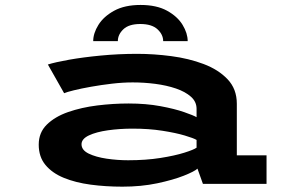

<svg xmlns="http://www.w3.org/2000/svg" viewBox="-20 -724 1140 756"><path d="M462 11Q396 11 336.5 3Q277 -5 231.2 -23.8Q185.5 -42.5 159 -74.5Q132.5 -106.5 132.5 -154.5Q132.5 -202 164.2 -233.2Q196 -264.5 248.2 -282.8Q300.5 -301 363 -308.8Q425.5 -316.5 486.5 -316.5Q555 -316.5 611.5 -306Q668 -295.5 705.2 -282.5Q742.5 -269.5 754 -262.5V-295.5Q754 -323.5 731.8 -343.2Q709.5 -363 672.8 -375.5Q636 -388 591.5 -393.8Q547 -399.5 502.5 -399.5Q463.5 -399.5 420.8 -394.5Q378 -389.5 338.8 -382.5Q299.5 -375.5 271 -368.5Q242.5 -361.5 232.5 -357L168.5 -470Q197 -479 251.8 -488.8Q306.5 -498.5 376.5 -505.2Q446.5 -512 520 -512Q585.5 -512 654.2 -503Q723 -494 781.5 -472Q840 -450 876.2 -411.8Q912.5 -373.5 912.5 -315.5V-112.5H1029.5V0H779L757.5 -60Q746 -49 703.8 -32.2Q661.5 -15.5 598.8 -2.2Q536 11 462 11ZM484.5 -93Q554.5 -93 611.5 -102Q668.5 -111 705.8 -122.8Q743 -134.5 754 -142.5V-173Q742.5 -180 707.2 -190.5Q672 -201 619.2 -209.2Q566.5 -217.5 502 -217.5Q451.5 -217.5 405.2 -211Q359 -204.5 330 -190.8Q301 -177 301 -156Q301 -133 329.2 -119.2Q357.5 -105.5 400 -99.2Q442.5 -93 484.5 -93ZM533.5 -704.5Q596.5 -704.5 637.8 -681.8Q679 -659 699 -626Q719 -593 719 -562H622.5Q622.5 -588 600 -608.8Q577.5 -629.5 532.5 -629.5Q487.5 -629.5 465.8 -608.8Q444 -588 444 -562H347Q347 -593 367.5 -626Q388 -659 429.5 -681.8Q471 -704.5 533.5 -704.5Z"/></svg>

Font: Trispace Expanded SemiBold
Style: Regular
Weight: 600
Width: 7
Designer: Tyler Finck
Foundry: Etcetera Type Company
Version: Version 1.210; ttfautohint (v1.8.3)